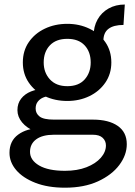

<svg xmlns="http://www.w3.org/2000/svg" viewBox="-20 -602 612 870"><path d="M274.5 248.5Q197 248.5 140.5 226.5Q84 204.5 53.5 168.8Q23 133 23 90.5Q23 36.5 62.5 7.8Q102 -21 163 -21L224.5 8.5Q172.5 8.5 144.2 29.2Q116 50 116 86Q116 123.5 157.2 147.8Q198.5 172 274.5 172Q330 172 371.8 155.8Q413.5 139.5 436.8 113Q460 86.5 460 57Q460 36.5 445.2 22.5Q430.5 8.5 400.5 8.5H224.5Q175.5 8.5 138.2 -6.8Q101 -22 80 -47.5Q59 -73 59 -103Q59 -133.5 75.8 -155Q92.5 -176.5 120.8 -187.8Q149 -199 182.5 -199L204 -166Q189.5 -166 175 -159.8Q160.5 -153.5 151 -141.2Q141.5 -129 141.5 -110Q141.5 -88 159.5 -74Q177.5 -60 224.5 -60H400.5Q472.5 -60 513.5 -31.5Q554.5 -3 554.5 51.5Q554.5 100.5 520.5 145.8Q486.5 191 423.8 219.8Q361 248.5 274.5 248.5ZM285 -144.5Q229 -144.5 183.2 -166.2Q137.5 -188 110.5 -227.5Q83.5 -267 83.5 -319Q83.5 -372 110.5 -411.2Q137.5 -450.5 183.2 -472.2Q229 -494 285 -494Q339.5 -494 384.8 -472.2Q430 -450.5 457.2 -411.2Q484.5 -372 484.5 -319Q484.5 -267 457.2 -227.5Q430 -188 384.8 -166.2Q339.5 -144.5 285 -144.5ZM285 -211.5Q336.5 -211.5 363.8 -242.2Q391 -273 391 -319Q391 -367 363.5 -396.5Q336 -426 285 -426Q234 -426 206 -396.5Q178 -367 178 -319Q178 -273 206.2 -242.2Q234.5 -211.5 285 -211.5ZM448.5 -417 404 -438.5Q404 -481.5 422 -513.5Q440 -545.5 472 -563.5Q504 -581.5 545.5 -581.5L539.5 -489Q495 -489 471.8 -471.5Q448.5 -454 448.5 -417Z"/></svg>

Font: Karla Medium
Style: Regular
Weight: 500
Designer: Jonathan Pinhorn
Version: Version 2.001